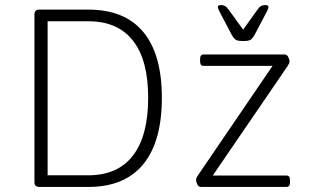

<svg xmlns="http://www.w3.org/2000/svg" viewBox="-20 -738 1224 758"><path d="M136 0Q116 0 116 -18V-682Q116 -700 136 -700H329Q472 -700 545.5 -612Q619 -524 619 -352Q619 -179 545.5 -89.5Q472 0 329 0ZM168 -46H329Q445 -46 505 -124Q565 -202 565 -352Q565 -501 505 -577.5Q445 -654 329 -654H168ZM773 0Q764 0 759 -10Q754 -20 754 -28Q754 -34 761 -45L1056 -478H783Q770 -478 770 -496V-505Q770 -523 783 -523H1103Q1113 -523 1118 -513Q1123 -503 1123 -495Q1123 -489 1116 -478L820 -45H1111Q1125 -45 1125 -27V-18Q1125 0 1111 0ZM1028 -718Q1040 -718 1040 -710Q1040 -706 1035.5 -696.5Q1031 -687 1027 -680L986 -602Q977 -586 969.5 -581Q962 -576 940 -576Q918 -576 910.5 -581Q903 -586 894 -602L853 -680Q840 -704 840 -710Q840 -718 852 -718Q861 -718 868 -714.5Q875 -711 884 -698L940 -621L995 -698Q1004 -711 1011 -714.5Q1018 -718 1028 -718Z"/></svg>

Font: Asap ExtraLight
Style: Regular
Weight: 200
Designer: Pablo Cosgaya
Foundry: Omnibus-Type
Version: Version 3.001; ttfautohint (v1.8.4.7-5d5b)